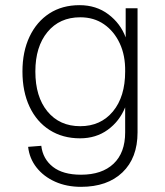

<svg xmlns="http://www.w3.org/2000/svg" viewBox="-20 -562 640 744"><path d="M294 162Q238 162 193.5 142Q149 122 121.5 87Q94 52 89 7L140 3Q146 54 185 84.5Q224 115 294 115Q375 115 420 72.5Q465 30 465 -49V-146Q443 -92 397.5 -59Q352 -26 290 -26Q223 -26 172.5 -58Q122 -90 94.5 -148.5Q67 -207 67 -285Q67 -362 94.5 -420Q122 -478 171.5 -510Q221 -542 288 -542Q353 -542 400 -506.5Q447 -471 467 -417V-530H513V-49Q513 50 454.5 106Q396 162 294 162ZM291 -73Q370 -73 417.5 -130Q465 -187 465 -285Q466 -347 444 -394Q422 -441 383 -468Q344 -495 291 -495Q211 -495 164 -438Q117 -381 117 -285Q117 -187 164 -130Q211 -73 291 -73Z"/></svg>

Font: Geist Mono UltraLight
Style: Regular
Weight: 200
Monospace: yes
Designer: Basement.studio, Andrés Briganti, Mateo Zaragoza
Foundry: Basement.studio, Vercel, Andrés Briganti, Guido Ferreyra, Mateo Zaragoza
Version: Version 1.400; ttfautohint (v1.8.4.7-5d5b)